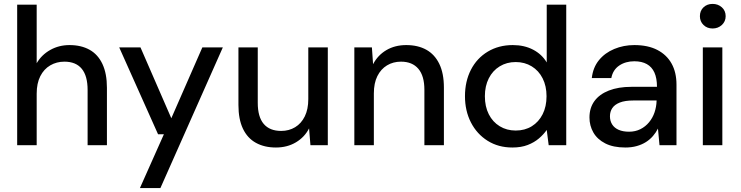

<svg xmlns="http://www.w3.org/2000/svg" viewBox="-20 -744 3797 984"><path d="M68 0V-720H168V-420Q193 -463 237.5 -488Q282 -513 336 -513Q396 -513 439 -489Q482 -465 505 -416Q528 -367 528 -294V0H429V-283Q429 -355 399 -391.5Q369 -428 310 -428Q270 -428 237.5 -409Q205 -390 186.5 -353.5Q168 -317 168 -264V0Z M697 220 820 -56H790L591 -501H700L858 -138L1017 -501H1122L802 220Z M1394 12Q1335 12 1291.5 -12Q1248 -36 1225 -84.5Q1202 -133 1202 -206V-501H1301V-217Q1301 -145 1331.5 -109Q1362 -73 1421 -73Q1461 -73 1492.5 -92Q1524 -111 1542 -147.5Q1560 -184 1560 -236V-501H1660V0H1571L1564 -86Q1541 -41 1496.5 -14.5Q1452 12 1394 12Z M1796 0V-501H1886L1892 -415Q1916 -461 1960 -487Q2004 -513 2062 -513Q2122 -513 2165 -489Q2208 -465 2231.5 -416.5Q2255 -368 2255 -295V0H2155V-284Q2155 -355 2124 -391.5Q2093 -428 2035 -428Q1995 -428 1963.5 -409Q1932 -390 1914 -354Q1896 -318 1896 -265V0Z M2606 12Q2534 12 2479 -22.5Q2424 -57 2393.5 -116.5Q2363 -176 2363 -251Q2363 -327 2393.5 -386.5Q2424 -446 2480 -479.5Q2536 -513 2608 -513Q2667 -513 2712 -489.5Q2757 -466 2782 -424V-720H2882V0H2792L2782 -78Q2766 -55 2742 -34.5Q2718 -14 2684.5 -1Q2651 12 2606 12ZM2623 -75Q2670 -75 2705.5 -97Q2741 -119 2761 -158.5Q2781 -198 2781 -251Q2781 -303 2761 -342.5Q2741 -382 2705 -404Q2669 -426 2623 -426Q2577 -426 2541 -404Q2505 -382 2485 -342.5Q2465 -303 2465 -251Q2465 -198 2485 -158.5Q2505 -119 2541 -97Q2577 -75 2623 -75Z M3185 12Q3123 12 3082 -9Q3041 -30 3021 -65Q3001 -100 3001 -142Q3001 -191 3026.5 -226Q3052 -261 3100.5 -280Q3149 -299 3216 -299H3347Q3347 -343 3334 -372Q3321 -401 3295 -415.5Q3269 -430 3231 -430Q3186 -430 3153.5 -408Q3121 -386 3113 -344H3013Q3019 -398 3049.5 -435.5Q3080 -473 3128 -493Q3176 -513 3231 -513Q3301 -513 3349 -488Q3397 -463 3422 -418Q3447 -373 3447 -310V0H3360L3352 -85Q3342 -65 3326.5 -47Q3311 -29 3290.5 -16Q3270 -3 3243.5 4.5Q3217 12 3185 12ZM3204 -69Q3236 -69 3262 -82Q3288 -95 3306.5 -117.5Q3325 -140 3334.5 -168Q3344 -196 3345 -227V-229H3226Q3183 -229 3156.5 -218.5Q3130 -208 3118 -190Q3106 -172 3106 -148Q3106 -124 3117.5 -106Q3129 -88 3151 -78.5Q3173 -69 3204 -69Z M3582 0V-501H3682V0ZM3632 -598Q3604 -598 3585.5 -616Q3567 -634 3567 -661Q3567 -689 3585.5 -706.5Q3604 -724 3632 -724Q3660 -724 3679.5 -706.5Q3699 -689 3699 -661Q3699 -634 3679.5 -616Q3660 -598 3632 -598Z"/></svg>

Font: DM Sans 17pt Medium
Style: Regular
Weight: 500
Version: Version 4.004;gftools[0.9.30]